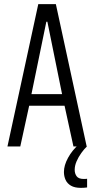

<svg xmlns="http://www.w3.org/2000/svg" viewBox="-20 -708 456 928"><path d="M16 0 165 -688H250L399 0H335L292 -197H121L78 0ZM132 -253H280L209 -603H204ZM371 200Q341 200 323 189.5Q305 179 297 161.5Q289 144 289 123Q289 91 309 54.5Q329 18 361 -10L400 0Q387 12 373 31.5Q359 51 350 72Q341 93 341 113Q341 131 350.5 144Q360 157 385 157Q387 157 391 157Q395 157 401 156V198Q392 199 386 199.5Q380 200 371 200Z"/></svg>

Font: Saira ExtraCondensed
Style: Regular
Weight: 400
Width: 2
Designer: Hector Gatti with collaboration of the Omnibus-Type team
Foundry: Omnibus-Type
Version: Version 1.101